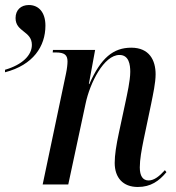

<svg xmlns="http://www.w3.org/2000/svg" viewBox="-43 -735 703 765"><path d="M-23 -457V-447C89 -476 138 -550 138 -633C138 -686 111 -715 72 -715C40 -715 19 -695 19 -663C19 -607 84 -612 84 -556C84 -515 46 -477 -23 -457ZM506 10C558 10 591 -14 620 -49L614 -57C593 -34 572 -16 549 -16C526 -16 514 -34 514 -68C514 -100 521 -137 529 -177L559 -320C567 -360 577 -405 577 -439C577 -495 552 -545 480 -545C409 -545 359 -505 313 -400H311L336 -536H168L167 -526H179C214 -526 226 -516 226 -490C226 -479 224 -461 220 -442L127 0H229L298 -322C315 -404 371 -516 433 -516C471 -516 476 -477 476 -449C476 -413 463 -358 458 -333L431 -207C420 -156 414 -117 414 -86C414 -27 447 10 506 10Z"/></svg>

Font: Noto Serif Display Condensed Medium
Style: Italic
Weight: 500
Width: 3
Italic angle: -12°
Designer: Monotype Design Team
Foundry: Monotype Imaging Inc.
Version: Version 2.009